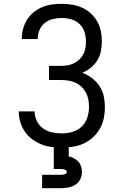

<svg xmlns="http://www.w3.org/2000/svg" viewBox="-20 -763 640 1003"><path d="M303 8Q275 8 247.5 4.5Q220 1 194.5 -9.5Q169 -20 147 -36.5Q125 -53 109.5 -76Q94 -99 86 -125.5Q78 -152 78 -180Q78 -180 78 -180.5Q78 -181 78 -181H161Q161 -181 161 -181Q161 -181 161 -180Q161 -155 172.5 -131Q184 -107 205 -92Q226 -77 251.5 -71.5Q277 -66 303 -66Q331 -66 358.5 -74Q386 -82 406.5 -101.5Q427 -121 436 -148.5Q445 -176 445 -204Q445 -224 441.5 -243Q438 -262 429 -279Q420 -296 406 -309.5Q392 -323 374.5 -331Q357 -339 338 -342Q319 -345 300 -345H236V-419H300Q317 -419 334 -422Q351 -425 366.5 -432.5Q382 -440 394.5 -452Q407 -464 415 -479Q423 -494 426 -511Q429 -528 429 -545Q429 -571 421.5 -595.5Q414 -620 395.5 -637.5Q377 -655 352.5 -662Q328 -669 303 -669Q279 -669 256 -663.5Q233 -658 214.5 -643.5Q196 -629 186.5 -606.5Q177 -584 177 -561Q177 -560 177 -559.5Q177 -559 177 -559H94Q94 -559 94 -560Q94 -561 94 -562Q94 -588 101 -613.5Q108 -639 122 -661Q136 -683 156.5 -699.5Q177 -716 201 -726Q225 -736 251 -739.5Q277 -743 303 -743Q330 -743 357 -738.5Q384 -734 408.5 -723Q433 -712 453.5 -693.5Q474 -675 487.5 -651.5Q501 -628 506.5 -601Q512 -574 512 -547Q512 -521 507 -495.5Q502 -470 488.5 -448Q475 -426 454.5 -409.5Q434 -393 410 -383Q437 -373 460.5 -355Q484 -337 500 -313Q516 -289 522 -260.5Q528 -232 528 -203Q528 -173 522 -144.5Q516 -116 501.5 -90.5Q487 -65 465 -45Q443 -25 416.5 -13Q390 -1 361 3.5Q332 8 303 8ZM200 220V150H300Q305 150 309.5 149.5Q314 149 318 147.5Q322 146 325.5 143Q329 140 329 135Q329 131 325.5 127.5Q322 124 318 122.5Q314 121 309.5 120.5Q305 120 300 120H261V0H339V54Q353 57 366.5 64Q380 71 389.5 81.5Q399 92 403.5 106.5Q408 121 408 135Q408 155 399.5 173Q391 191 374.5 201.5Q358 212 338.5 216Q319 220 300 220Z"/></svg>

Font: Iosevka Curly Extended
Style: Regular
Weight: 400
Width: 7
Monospace: yes
Designer: Belleve Invis
Foundry: Belleve Invis
Version: Version 11.1.0; ttfautohint (v1.8.3)